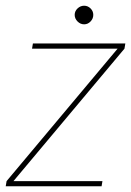

<svg xmlns="http://www.w3.org/2000/svg" viewBox="-28 -651 458 671"><path d="M-8 0 -5 -18 383 -481H84L87 -499H410L407 -481L19 -18H330L327 0ZM266 -566Q253 -566 243 -576Q233 -586 233 -599Q233 -612 243 -621.5Q253 -631 266 -631Q279 -631 288.5 -621.5Q298 -612 298 -599Q298 -586 288.5 -576Q279 -566 266 -566Z"/></svg>

Font: DM Sans 20pt Thin
Style: Italic
Weight: 250
Italic angle: -10°
Version: Version 4.004;gftools[0.9.30]